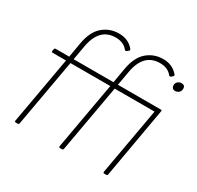

<svg xmlns="http://www.w3.org/2000/svg" viewBox="-160 -941 1156 1127"><g transform="rotate(30 417.5 -378.0)"><path d="M689 0H675Q668 0 668 -8L749 -463H479L398 -8Q397 -1 389 0H375Q368 0 368 -8L449 -463H179L98 -8Q97 -1 89 0H75Q68 0 68 -8L149 -463H58Q51 -463 51 -471Q52 -478 53.5 -485Q55 -492 63 -492H154L171 -591Q186 -677 232 -716.5Q278 -756 341 -756Q406 -756 443 -709Q444 -708 444 -705V-701Q430 -687 423 -687Q420 -687 418 -689Q390 -726 336 -726Q225 -726 201 -588L184 -492H454L471 -591Q486 -677 532 -716.5Q578 -756 641 -756Q704 -756 743 -709L744 -703Q742 -699 738.5 -696Q735 -693 731.5 -690Q728 -687 723 -687Q720 -687 718 -689Q690 -726 636 -726Q525 -726 501 -588L484 -492H776Q782 -492 782 -487L698 -8Q697 -1 689 0ZM793 -628Q780 -628 774 -635.5Q768 -643 768 -652Q768 -669 779 -678Q790 -687 803 -687Q828 -687 828 -664Q828 -647 817 -637.5Q806 -628 793 -628Z"/></g></svg>

Font: YamahaIndonesia935. App Thin
Style: Italic
Weight: 100
Italic angle: -10°
Designer: Dalton Maag Ltd
Foundry: Dalton Maag Ltd
Version: Version 1.002; January 01, 2024; Regular/Italic